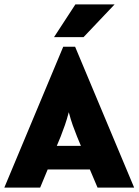

<svg xmlns="http://www.w3.org/2000/svg" viewBox="-21 -847 626 867"><path d="M-1.4 0 264.6 -636.1H318.1L584.7 0H419.4L384.7 -81.9H194.4L160.4 0ZM235.4 -188.2H344.4L327.1 -229.9Q316 -257.6 307.3 -281.9Q298.6 -306.2 289.6 -340.3Q280.6 -306.2 272.2 -282.3Q263.9 -258.3 252.8 -229.9ZM222.9 -679.2 319.4 -827.1H496.5L356.2 -679.2Z"/></svg>

Font: Afacad Flux ExtraBold
Style: Regular
Weight: 800
Designer: Kristian Moeller
Foundry: Dicotype
Version: Version 1.100